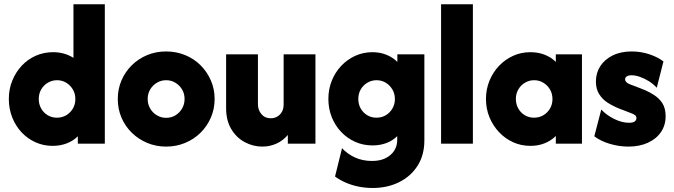

<svg xmlns="http://www.w3.org/2000/svg" viewBox="-20 -687 3221 918"><path d="M231.2 10.4Q187.5 10.4 149.3 -6.9Q111.1 -24.3 82.6 -54.9Q54.2 -85.4 38.2 -126.4Q22.2 -167.4 22.2 -213.9Q22.2 -260.4 38.5 -301Q54.9 -341.7 83.7 -372.6Q112.5 -403.5 151 -420.5Q189.6 -437.5 234 -437.5Q261.1 -437.5 285.8 -430.6Q310.4 -423.6 331.2 -410.4V-666.7H481.2V0H352.1V-35.4Q329.9 -13.2 299 -1.4Q268.1 10.4 231.2 10.4ZM252.1 -124.3Q277.1 -124.3 296.9 -136.1Q316.7 -147.9 328.5 -168.1Q340.3 -188.2 340.3 -213.2Q340.3 -238.9 328.5 -259Q316.7 -279.2 296.9 -291.3Q277.1 -303.5 252.8 -303.5Q228.5 -303.5 208.3 -291.3Q188.2 -279.2 176.7 -259Q165.3 -238.9 165.3 -213.9Q165.3 -188.9 176.7 -168.4Q188.2 -147.9 208 -136.1Q227.8 -124.3 252.1 -124.3Z M774.3 13.9Q725.7 13.9 683.7 -3.8Q641.7 -21.5 610.1 -52.4Q578.5 -83.3 560.8 -124.7Q543.1 -166 543.1 -213.9Q543.1 -261.1 560.8 -302.4Q578.5 -343.8 610.1 -375Q641.7 -406.2 683.7 -423.6Q725.7 -441 774.3 -441Q822.9 -441 865.3 -423.6Q907.6 -406.2 938.9 -375Q970.1 -343.8 988.2 -302.4Q1006.2 -261.1 1006.2 -213.9Q1006.2 -166 988.2 -124.7Q970.1 -83.3 938.9 -52.4Q907.6 -21.5 865.3 -3.8Q822.9 13.9 774.3 13.9ZM774.3 -123.6Q799.3 -123.6 819.1 -135.8Q838.9 -147.9 850.7 -168.4Q862.5 -188.9 862.5 -213.9Q862.5 -238.9 850.7 -259Q838.9 -279.2 818.8 -291.3Q798.6 -303.5 774.3 -303.5Q750 -303.5 729.9 -291.3Q709.7 -279.2 697.9 -259Q686.1 -238.9 686.1 -213.9Q686.1 -188.9 697.9 -168.4Q709.7 -147.9 729.9 -135.8Q750 -123.6 774.3 -123.6Z M1234 13.9Q1190.3 13.9 1150.3 -7.3Q1110.4 -28.5 1085.8 -69.8Q1061.1 -111.1 1061.1 -169.4V-427.1H1213.2V-188.2Q1213.2 -161.1 1229.9 -141.3Q1246.5 -121.5 1274.3 -121.5Q1291.7 -121.5 1305.6 -129.5Q1319.4 -137.5 1327.8 -152.1Q1336.1 -166.7 1336.1 -187.5V-427.1H1488.2V0H1356.2V-41.7Q1333.3 -14.6 1301.7 -0.3Q1270.1 13.9 1234 13.9Z M1761.8 211.8Q1727.1 211.8 1694.4 205.2Q1661.8 198.6 1633 186.1Q1604.2 173.6 1581.9 156.9L1615.3 21.5Q1641 49.3 1677.4 66Q1713.9 82.6 1759 82.6Q1796.5 82.6 1823.3 69.4Q1850 56.2 1864.6 33.7Q1879.2 11.1 1879.2 -17.4V-36.1Q1856.9 -13.9 1826.7 -2.8Q1796.5 8.3 1761.1 8.3Q1716.7 8.3 1678.5 -8.7Q1640.3 -25.7 1611.5 -55.9Q1582.6 -86.1 1566.3 -126.7Q1550 -167.4 1550 -213.9Q1550 -260.4 1566.3 -301Q1582.6 -341.7 1611.5 -372.2Q1640.3 -402.8 1678.5 -420.1Q1716.7 -437.5 1761.1 -437.5Q1796.5 -437.5 1827.1 -425.3Q1857.6 -413.2 1879.9 -391V-427.1H2009V-15.3Q2009 54.2 1976.7 105.2Q1944.4 156.2 1888.2 184Q1831.9 211.8 1761.8 211.8ZM1779.9 -124.3Q1804.9 -124.3 1824.7 -136.1Q1844.4 -147.9 1856.2 -168.1Q1868.1 -188.2 1868.1 -213.2Q1868.1 -238.9 1856.2 -259Q1844.4 -279.2 1824.7 -291.3Q1804.9 -303.5 1780.6 -303.5Q1756.2 -303.5 1736.1 -291.3Q1716 -279.2 1704.5 -259Q1693.1 -238.9 1693.1 -213.9Q1693.1 -188.9 1704.5 -168.4Q1716 -147.9 1735.8 -136.1Q1755.6 -124.3 1779.9 -124.3Z M2088.9 0V-666.7H2241V0Z M2516 10.4Q2471.5 10.4 2433.3 -6.9Q2395.1 -24.3 2366 -55.2Q2336.8 -86.1 2320.1 -126.7Q2303.5 -167.4 2303.5 -213.9Q2303.5 -259.7 2320.1 -300.7Q2336.8 -341.7 2366 -372.2Q2395.1 -402.8 2433.3 -420.1Q2471.5 -437.5 2516 -437.5Q2553.5 -437.5 2584.4 -425.3Q2615.3 -413.2 2637.5 -391V-427.1H2762.5V0H2637.5V-36.8Q2615.3 -14.6 2584.4 -2.1Q2553.5 10.4 2516 10.4ZM2533.3 -124.3Q2558.3 -124.3 2578.1 -136.1Q2597.9 -147.9 2609.7 -168.1Q2621.5 -188.2 2621.5 -213.2Q2621.5 -238.9 2609.7 -259Q2597.9 -279.2 2578.1 -291.3Q2558.3 -303.5 2534 -303.5Q2509.7 -303.5 2489.6 -291.3Q2469.4 -279.2 2458 -259Q2446.5 -238.9 2446.5 -213.9Q2446.5 -188.9 2458 -168.4Q2469.4 -147.9 2489.2 -136.1Q2509 -124.3 2533.3 -124.3Z M2984.7 13.9Q2939.6 13.9 2895.5 0.7Q2851.4 -12.5 2821.5 -35.4L2854.9 -163.2Q2879.2 -136.8 2916.3 -118.4Q2953.5 -100 2987.5 -100Q3006.2 -100 3014.6 -106.2Q3022.9 -112.5 3022.9 -122.2Q3022.9 -131.9 3015.3 -137.2Q3007.6 -142.4 2997.9 -145.8L2941.7 -167.4Q2911.8 -179.2 2886.1 -195.5Q2860.4 -211.8 2844.8 -236.8Q2829.2 -261.8 2829.2 -297.2Q2829.2 -338.2 2850 -370.5Q2870.8 -402.8 2909.4 -421.9Q2947.9 -441 3000 -441Q3044.4 -441 3085.1 -427.4Q3125.7 -413.9 3152.1 -393.1L3120.1 -267.4Q3104.9 -284.7 3083.3 -298.3Q3061.8 -311.8 3039.9 -319.4Q3018.1 -327.1 3000 -327.1Q2984 -327.1 2976.4 -321.5Q2968.7 -316 2968.7 -307.6Q2968.7 -301.4 2974 -295.1Q2979.2 -288.9 2991.7 -284L3044.4 -263.9Q3078.5 -250.7 3105.2 -234Q3131.9 -217.4 3147.2 -193.1Q3162.5 -168.8 3162.5 -131.2Q3162.5 -88.2 3140.3 -55.6Q3118.1 -22.9 3077.8 -4.5Q3037.5 13.9 2984.7 13.9Z"/></svg>

Font: Afacad Flux ExtraBold
Style: Regular
Weight: 800
Designer: Kristian Moeller
Foundry: Dicotype
Version: Version 1.100